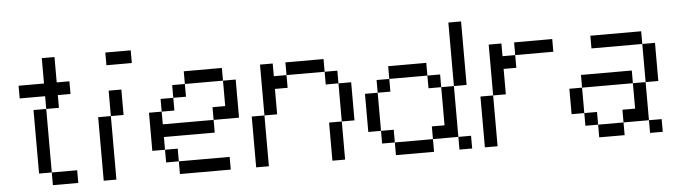

<svg xmlns="http://www.w3.org/2000/svg" viewBox="-48 -964 4095 1158"><g transform="rotate(-5 2000.0 -384.5)"><path d="M230.8 0V-76.9H384.6V0ZM153.8 -76.9V-461.5H230.8V-76.9ZM230.8 -461.5V-538.5H76.9V-615.4H230.8V-769.2H307.7V-615.4H384.6V-538.5H307.7V-461.5Z M538.5 0V-384.6H615.4V0ZM615.4 -384.6V-538.5H692.3V-384.6ZM615.4 -692.3V-769.2H769.2V-692.3Z M1000 0V-76.9H1307.7V0ZM923.1 -76.9V-153.8H1000V-76.9ZM846.2 -153.8V-384.6H923.1V-307.7H1230.8V-230.8H923.1V-153.8ZM923.1 -384.6V-461.5H1000V-384.6ZM1000 -461.5V-538.5H1076.9V-461.5ZM1230.8 -307.7V-384.6H1307.7V-538.5H1384.6V-307.7ZM1076.9 -538.5V-615.4H1307.7V-538.5Z M1923.1 0V-230.8H2000V-461.5H1923.1V-538.5H1692.3V-615.4H1923.1V-538.5H2000V-461.5H2076.9V-230.8H2000V0ZM1461.5 0V-307.7H1538.5V-615.4H1615.4V-538.5H1692.3V-461.5H1615.4V-307.7H1538.5V0Z M2307.7 0V-76.9H2538.5V0ZM2692.3 0V-76.9H2769.2V0ZM2230.8 -76.9V-153.8H2307.7V-76.9ZM2153.8 -153.8V-384.6H2230.8V-153.8ZM2538.5 -76.9V-153.8H2615.4V-384.6H2692.3V-76.9ZM2230.8 -384.6V-461.5H2307.7V-384.6ZM2538.5 -384.6V-461.5H2615.4V-384.6ZM2307.7 -461.5V-538.5H2538.5V-461.5ZM2692.3 -384.6V-769.2H2769.2V-384.6Z M2846.2 0V-307.7H2923.1V0ZM2923.1 -307.7V-615.4H3000V-538.5H3076.9V-461.5H3000V-307.7ZM3076.9 -538.5V-615.4H3307.7V-538.5Z M3538.5 0V-76.9H3692.3V0ZM3846.2 0V-76.9H3923.1V0ZM3461.5 -76.9V-153.8H3538.5V-76.9ZM3384.6 -153.8V-307.7H3461.5V-153.8ZM3692.3 -76.9V-153.8H3769.2V-307.7H3846.2V-76.9ZM3461.5 -307.7V-384.6H3769.2V-307.7ZM3846.2 -307.7V-538.5H3923.1V-307.7ZM3538.5 -538.5V-615.4H3846.2V-538.5Z"/></g></svg>

Font: Mintsoda - Lime Green 13x16
Style: Regular
Weight: 400
Designer: Mintsoda-15
Version: Version 1.0